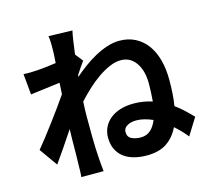

<svg xmlns="http://www.w3.org/2000/svg" viewBox="-118 -946 1235 1131"><g transform="rotate(-15 500.0 -381.0)"><path d="M642 -90Q677 -90 701 -111Q725 -132 740 -170Q715 -181 690 -187.5Q665 -194 640 -194Q608 -194 585 -181Q562 -168 562 -144Q562 -114 585.5 -102Q609 -90 642 -90ZM378 -530Q408 -556 442.5 -581.5Q477 -607 514.5 -627.5Q552 -648 590 -660.5Q628 -673 666 -673Q719 -673 761 -651.5Q803 -630 832 -591Q861 -552 876 -497Q891 -442 891 -375Q891 -332 888.5 -292Q886 -252 880 -217Q909 -196 934 -172.5Q959 -149 982 -125L918 -22Q884 -64 845 -98Q818 -41 771 -9.5Q724 22 649 22Q608 22 572 12.5Q536 3 510 -16.5Q484 -36 469 -66.5Q454 -97 454 -139Q454 -172 467.5 -200.5Q481 -229 506.5 -250Q532 -271 568.5 -282.5Q605 -294 650 -294Q711 -294 764 -276Q766 -301 767.5 -328Q769 -355 769 -384Q769 -464 735 -512Q701 -560 644 -560Q611 -560 575 -544.5Q539 -529 503 -504Q467 -479 432.5 -447Q398 -415 368 -382Q365 -332 365 -288Q365 -227 365.5 -164Q366 -101 371 -31Q372 -17 374 5.5Q376 28 378 45H242Q244 29 244.5 6.5Q245 -16 245 -28Q246 -57 246.5 -83Q247 -109 247 -134.5Q247 -160 247.5 -187Q248 -214 249 -246Q217 -198 183.5 -148.5Q150 -99 124 -63L46 -173Q67 -198 95 -234Q123 -270 152 -309Q181 -348 209 -386.5Q237 -425 258 -456L262 -525Q244 -523 221.5 -520Q199 -517 175 -514Q151 -511 127 -508Q103 -505 82 -502L70 -629Q91 -628 110.5 -628Q130 -628 156 -630Q178 -632 208 -635Q238 -638 270 -643Q272 -671 273 -691Q274 -711 274 -719Q274 -740 274 -762Q274 -784 270 -807L415 -803Q410 -782 404.5 -745.5Q399 -709 393 -662L430 -615Q420 -602 406 -581Q392 -560 379 -540Z"/></g></svg>

Font: SpoqaHanSansJP-Bold
Style: Regular
Weight: 700
Designer: [Source Han Sans]
Ryoko NISHIZUKA  (kana & ideographs); Paul D. Hunt (Latin, Greek & Cyrillic); Wenlong ZHANG  (bopomofo
Foundry: Spoqa (http://bi.spoqa.com)
Version: Version 1.002.20150607